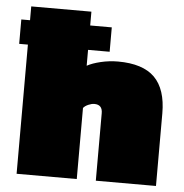

<svg xmlns="http://www.w3.org/2000/svg" viewBox="-50 -722 736 770"><g transform="rotate(5 318.0 -337.0)"><path d="M411.1 -483.9Q511.2 -483.9 558.6 -436.8Q606 -389.6 606 -292V0H363.8V-272Q363.8 -306.2 331.1 -306.2Q320.3 -306.2 306.9 -300.3Q293.5 -294.4 287.1 -286.1V0H44.9V-520H9.8V-618.2H44.9V-673.8H287.1V-618.2H374V-520H287.1V-456.1Q308.1 -467.8 342 -475.8Q376 -483.9 411.1 -483.9Z"/></g></svg>

Font: Kanit Black
Style: Regular
Weight: 900
Designer: Katatrad Team
Foundry: CadsonDemak
Version: Version 1.000;PS 001.000;hotconv 1.0.88;makeotf.lib2.5.64775